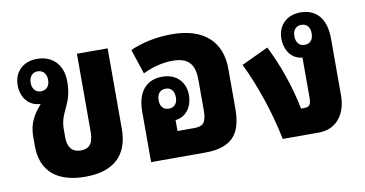

<svg xmlns="http://www.w3.org/2000/svg" viewBox="-62 -729 1708 899"><g transform="rotate(-10 792.0 -279.5)"><path d="M280 14C415 14 486 -52 486 -177V-560H340V-196C340 -147 331 -111 280 -111C234 -111 218 -143 218 -183V-222C218 -309 273 -326 273 -440C273 -522 223 -569 151 -569C81 -569 41 -522 41 -463C41 -403 77 -360 132 -358C109 -328 71 -292 71 -210V-169C71 -46 149 14 280 14ZM144 -416C120 -416 103 -434 103 -463C103 -493 120 -511 144 -511C169 -511 186 -493 186 -463C186 -433 169 -416 144 -416Z M1026 -368C1026 -493 949 -573 793 -573C719 -573 650 -558 594 -533L633 -415C676 -436 724 -450 775 -450C858 -450 879 -407 879 -339V-198C879 -137 863 -122 820 -122H741V-174C792 -179 823 -224 823 -279C823 -339 783 -385 714 -385C644 -385 594 -340 594 -240V0H851C991 0 1026 -71 1026 -181ZM720 -232C694 -232 679 -249 679 -279C679 -309 694 -327 720 -327C746 -327 761 -309 761 -279C761 -250 746 -232 720 -232Z M1524 -154V-424C1524 -524 1474 -569 1404 -569C1335 -569 1295 -523 1295 -463C1295 -408 1326 -363 1377 -359V-170C1377 -133 1368 -125 1343 -125H1329C1306 -239 1271 -337 1223 -434L1095 -374C1151 -257 1193 -131 1220 0H1393C1472 0 1524 -60 1524 -154ZM1398 -416C1372 -416 1357 -434 1357 -464C1357 -493 1372 -511 1398 -511C1424 -511 1439 -493 1439 -464C1439 -433 1424 -416 1398 -416Z"/></g></svg>

Font: Noto Sans Thai Looped Condensed ExtraBold
Style: Regular
Weight: 800
Width: 3
Designer: Sasikarn Vongin, Ben Mitchell
Foundry: The Fontpad Ltd
Version: Version 1.001